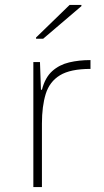

<svg xmlns="http://www.w3.org/2000/svg" viewBox="-20 -763 426 783"><path d="M116 0V-510H143L147 -397H151Q164 -447 193 -473Q222 -499 262 -508.5Q302 -518 349 -518V-482Q267 -482 224.5 -456Q182 -430 166.5 -380Q151 -330 151 -259V0ZM127 -605V-610L264 -743H312V-738L156 -605Z"/></svg>

Font: Saira Expanded Thin
Style: Regular
Weight: 250
Width: 7
Designer: Hector Gatti with collaboration of the Omnibus-Type team
Foundry: Omnibus-Type
Version: Version 1.101